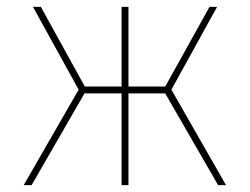

<svg xmlns="http://www.w3.org/2000/svg" viewBox="-20 -539 728 559"><path d="M479 -278 638 0H615L461 -267H354V0H334V-267H226L72 0H49L209 -278L76 -519H99L227 -287H334V-519H354V-287H461L590 -519H612Z"/></svg>

Font: Fira Sans Thin
Style: Regular
Weight: 100
Designer: bBox Type GmbH & Carrois Corporate GbR & Edenspiekermann AG
Foundry: bBox Type GmbH & Carrois Corporate GbR & Edenspiekermann AG
Version: Version 4.301